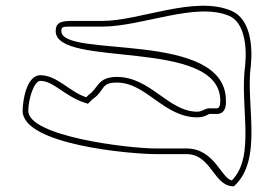

<svg xmlns="http://www.w3.org/2000/svg" viewBox="-20 -791 970 679"><path d="M285 -447C226 -466 182 -525 123 -525C73 -525 60 -432 60 -399C60 -279 443 -246 531 -246H639C729 -246 734 -132 807 -132C912 -226 848 -423 867 -558C874 -628 866 -724 798 -753C668 -808 474 -717 342 -717H243C205 -717 177 -717 177 -681C177 -548 759 -660 759 -435C759 -425 758 -408 747 -408H720C706 -408 694 -396 678 -396C575 -396 513 -519 393 -519C324 -519 327 -477 294 -456ZM291 -424 307 -440C353 -471 334 -499 393 -499C498 -499 559 -376 678 -376C704 -376 718 -388 720 -388H747C783 -388 779 -432 779 -435C779 -687 197 -583 197 -681C197 -697 200 -697 243 -697H342C483 -697 672 -785 790 -735C843 -713 854 -630 847 -560C827 -416 885 -239 800 -153C762 -160 739 -266 639 -266H531C433 -266 80 -309 80 -399C80 -437 99 -505 123 -505C169 -505 210 -450 279 -428Z"/></svg>

Font: CISF Camouflage Kit
Style: OuLn
Weight: 400
Designer: Robert Jablonski, Jasper
Foundry: Cannot Into Space Fonts
Version: Version 1.27